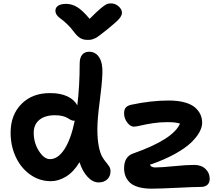

<svg xmlns="http://www.w3.org/2000/svg" viewBox="-20 -1087 1317 1140"><path d="M638.2 -1066.9Q664.1 -1066.9 684.1 -1049.3Q704.1 -1031.7 704.1 -1011.2Q704.1 -995.6 689.2 -977.3Q674.3 -959 619.1 -914.1Q611.8 -908.2 596.7 -896.5Q581.5 -884.8 576.9 -881.1Q572.3 -877.4 561.8 -869.9Q551.3 -862.3 546.1 -860.4Q541 -858.4 532.5 -855Q523.9 -851.6 516.4 -850.8Q508.8 -850.1 499 -850.1Q474.1 -850.1 455.8 -861.3Q437.5 -872.6 418 -898.9Q398.4 -925.3 376.2 -946Q354 -966.8 340.6 -975.8Q327.1 -984.9 318.1 -996.8Q309.1 -1008.8 309.1 -1023.9Q309.1 -1042.5 325.7 -1053.2Q342.3 -1064 372.1 -1064Q406.2 -1064 437.7 -1045.2Q469.2 -1026.4 512.2 -975.1Q553.7 -1017.1 578.1 -1037.4Q602.5 -1057.6 613.5 -1062.3Q624.5 -1066.9 638.2 -1066.9ZM282.2 -11.2Q213.9 -11.2 158.7 -50.8Q103.5 -90.3 73.2 -156Q43 -221.7 43 -298.8Q43 -405.3 107.9 -470.2Q172.9 -535.2 278.8 -534.2Q338.4 -534.2 379.9 -514.9Q421.4 -495.6 439 -460.9Q453.1 -576.7 453.1 -709Q453.1 -744.1 467.8 -762Q482.4 -779.8 508.8 -779.8Q547.9 -779.8 569.3 -745.8Q590.8 -711.9 587.9 -649.9Q585.4 -584.5 571.8 -482.7Q558.1 -380.9 558.1 -318.8Q558.1 -261.2 566.2 -220Q574.2 -178.7 585.7 -158.4Q597.2 -138.2 608.6 -124.8Q620.1 -111.3 628.2 -98.9Q636.2 -86.4 636.2 -70.8Q636.2 -41 617.2 -22.5Q598.1 -3.9 565.9 -3.9Q530.3 -3.9 499.8 -37.1Q469.2 -70.3 452.1 -124Q417.5 -66.4 372.6 -38.8Q327.6 -11.2 282.2 -11.2ZM879.9 33.2Q833.5 33.2 800.3 23.2Q767.1 13.2 749.5 -4.6Q731.9 -22.5 724.4 -43Q716.8 -63.5 716.8 -87.9Q716.8 -157.2 771 -175.8Q1008.3 -259.3 1048.8 -353Q1025.4 -361.8 974.1 -361.8Q928.2 -361.8 886.2 -355.2Q844.2 -348.6 815.9 -341.8Q787.6 -335 774.9 -335Q753.9 -335 735.4 -359.6Q716.8 -384.3 716.8 -414.1Q716.8 -435.1 725.8 -447Q734.9 -459 757.8 -464.8Q876.5 -490.2 981.9 -490.2Q1036.6 -490.2 1076.7 -479Q1116.7 -467.8 1138.4 -448.5Q1160.2 -429.2 1170.2 -406.7Q1180.2 -384.3 1180.2 -357.9Q1180.2 -332 1164.3 -302.5Q1148.4 -272.9 1114.3 -240Q1080.1 -207 1017.3 -172.4Q954.6 -137.7 870.1 -108.9Q877 -92.8 901.9 -92.8Q937 -92.8 1012.7 -100.3Q1088.4 -107.9 1132.8 -107.9Q1174.8 -107.9 1200 -84.2Q1225.1 -60.5 1225.1 -24.9Q1225.1 -2.9 1211.7 10Q1198.2 22.9 1171.9 22.9Q1133.8 22.9 1030.8 28.1Q927.7 33.2 879.9 33.2ZM180.2 -298.8Q180.2 -239.3 210.9 -190.7Q241.7 -142.1 276.9 -142.1Q324.2 -142.1 362.5 -200.9Q400.9 -259.8 423.8 -370.1H419.9Q410.2 -370.1 399.9 -375.2Q389.6 -380.4 380.6 -386.5Q371.6 -392.6 352.3 -397.7Q333 -402.8 307.1 -402.8Q247.1 -402.8 213.6 -375.2Q180.2 -347.7 180.2 -298.8Z"/></svg>

Font: Shantell Sans Bouncy
Style: Regular
Weight: 600
Designer: Stephen Nixon, Anya Danilova, Shantell Martin
Foundry: Arrow Type
Version: Version 1.006;[9816181b4]